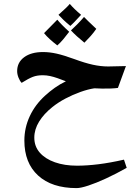

<svg xmlns="http://www.w3.org/2000/svg" viewBox="-20 -812 695 985"><path d="M373 153Q246 153 175.5 88.5Q105 24 105 -91Q105 -156 132.5 -215.5Q160 -275 212 -322Q235 -343 261 -361.5Q287 -380 318 -395Q295 -404 275 -411Q255 -418 236.5 -422Q218 -426 199 -426Q170 -426 148 -417.5Q126 -409 91 -387Q82 -396 75 -413.5Q68 -431 68 -447Q68 -492 104 -518.5Q140 -545 201 -545Q234 -545 270 -537Q306 -529 361 -509Q415 -489 456 -480Q497 -471 535 -471L626 -473L585 -361Q572 -359 549.5 -358Q527 -357 504 -357.5Q481 -358 464 -359Q431 -354 392 -340Q353 -326 316 -306.5Q279 -287 249 -263Q205 -228 180.5 -188Q156 -148 156 -106Q156 -61 184 -29Q212 3 261.5 20.5Q311 38 375 38Q426 38 486 30.5Q546 23 616 7L630 49Q575 80 524 103.5Q473 127 433.5 140Q394 153 373 153ZM274 -579Q252 -596 235 -611.5Q218 -627 206 -642Q223 -659 240 -676.5Q257 -694 274 -711Q282 -701 297.5 -685Q313 -669 335 -649Q320 -629 305 -611Q290 -593 274 -579ZM413 -593Q392 -610 375 -625.5Q358 -641 344 -656Q359 -670 376 -687Q393 -704 411 -725Q417 -718 433 -703Q449 -688 474 -664Q461 -645 445.5 -627.5Q430 -610 413 -593ZM341 -679Q320 -696 305 -710.5Q290 -725 280 -736Q301 -755 315.5 -768.5Q330 -782 338 -792Q349 -779 363.5 -765Q378 -751 396 -736Q375 -713 361 -698.5Q347 -684 341 -679Z"/></svg>

Font: Noto Naskh Arabic UI
Style: Regular
Weight: 400
Designer: Monotype Design Team, David Williams, Mohamad Dakak and Nizar Qandah
Foundry: Monotype Imaging Inc.
Version: Version 2.014